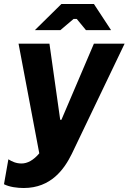

<svg xmlns="http://www.w3.org/2000/svg" viewBox="-44 -739 645 963"><path d="M75 204C213 204 279 108 316 33L581 -520H427L264 -138H258L204 -520H49L153 30C124 65 93 81 64 81C36 81 16 71 -2 60L-24 185C3 199 43 204 75 204ZM513 -588 427 -719H264L131 -588H259L325 -644H341L387 -588Z"/></svg>

Font: Fixel Text 20240404
Style: Bold Italic
Weight: 700
Width: 4
Italic angle: -10°
Designer: AlfaBravo + MacPaw
Foundry: Kyrylo Tkachov, Marchela Mozhyna, Serhii Makarenko, Maria Weinstein, Zakhar Kryvoshyya
Version: Version 1.211;Glyphs 3.2 (3225)